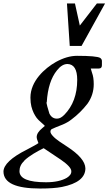

<svg xmlns="http://www.w3.org/2000/svg" viewBox="-110 -765 624 1104"><path d="M111 58C104 63 82 76 45 95C-45 140 -90 183 -90 222C-89 287 -19 319 121 319C174 319 215 316 246 310C336 292 381 256 381 203C380 164 345 123 276 78C248 59 213 39 193 16C184 6 180 -2 180 -8C180 -15 183 -20 188 -23C201 -29 222 -38 251 -49C270 -57 287 -67 301 -78C336 -104 367 -135 394 -170C417 -203 429 -240 429 -281C429 -307 426 -329 419 -347C418 -351 417 -354 416 -357L412 -371H458C470 -371 476 -377 476 -390V-414C476 -421 473 -427 466 -432C452 -440 408 -444 333 -444C294 -444 254 -432 212 -409C146 -372 65 -298 65 -204C65 -163 73 -139 84 -115C97 -91 101 -83 129 -59C141 -49 141 -48 148 -41C145 -38 140 -34 134 -29C112 -11 101 6 101 23C101 30 104 41 111 58ZM141 87 241 154C280 181 300 203 300 219C301 234 292 246 275 257C246 274 206 283 155 283C53 283 2 262 2 219C2 197 11 177 30 159V158C61 129 103 106 141 87ZM334 -306C334 -222 309 -155 260 -105C245 -90 232 -83 219 -83C199 -82 184 -92 174 -112C168 -133 153 -178 159 -178C164 -257 183 -318 218 -361C237 -385 257 -397 278 -397C315 -396 334 -366 334 -306ZM447 -745 349 -618 321 -745H275L291 -501H359L494 -745Z"/></svg>

Font: fbb
Style: Bold Italic
Weight: 700
Italic angle: -12°
Designer: David J. Perry, Michael Sharpe
Version: Version 0.991